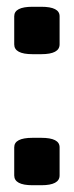

<svg xmlns="http://www.w3.org/2000/svg" viewBox="-20 -545 218 567"><path d="M76 2Q22 2 22 -27V-110Q22 -138 76 -138H102Q156 -138 156 -110V-27Q156 2 102 2ZM76 -385Q22 -385 22 -414V-497Q22 -525 76 -525H102Q156 -525 156 -497V-414Q156 -385 102 -385Z"/></svg>

Font: Asap Condensed SemiBold
Style: Regular
Weight: 600
Width: 3
Designer: Pablo Cosgaya
Foundry: Omnibus-Type
Version: Version 3.001; ttfautohint (v1.8.4.7-5d5b)